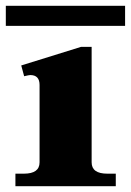

<svg xmlns="http://www.w3.org/2000/svg" viewBox="-30 -640 450 660"><path d="M-10 -620H400V-551H-10ZM23 -43H52Q106 -43 106 -82V-348Q106 -382 74 -382Q70 -382 53 -378L43 -415L249 -479H285V-82Q285 -43 339 -43H368V0H23Z"/></svg>

Font: Taviraj
Style: Bold
Weight: 700
Designer: Katatrad Team
Foundry: CadsonDemak
Version: Version 1.001